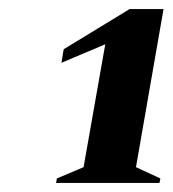

<svg xmlns="http://www.w3.org/2000/svg" viewBox="-20 -910 382 425"><path d="M104 -505 106 -515 165 -540 213 -812 116 -771 121 -801 267 -890H342L281 -540L335 -515L333 -505Z"/></svg>

Font: Spectral SC ExtraBold
Style: Italic
Weight: 800
Italic angle: -10°
Designer: Jean-Baptiste Levee
Foundry: Production Type
Version: Version 2.001